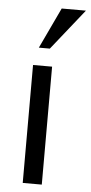

<svg xmlns="http://www.w3.org/2000/svg" viewBox="-55 -816 404 853"><g transform="rotate(5 146.5 -389.5)"><path d="M148 -601 293 -783H185L99 -601ZM165 -522H80V4H165Z"/></g></svg>

Font: Repo
Style: Regular
Weight: 400
Designer: Stefan Peev
Foundry: Context Ltd
Version: Version 0.000